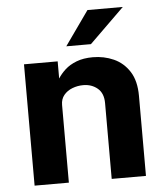

<svg xmlns="http://www.w3.org/2000/svg" viewBox="-52 -769 697 815"><g transform="rotate(-5 296.5 -361.5)"><path d="M62.5 0V-517H206V-444Q218 -463 237.2 -480.8Q256.5 -498.5 286 -510Q315.5 -521.5 356 -521.5Q403.5 -521.5 444.8 -503Q486 -484.5 511.5 -444.8Q537 -405 537 -341V0H391V-323Q391 -365 366 -386Q341 -407 305 -407Q281 -407 258.8 -398.5Q236.5 -390 222.5 -373Q208.5 -356 208.5 -331V0ZM248 -577.5 351 -723H501.5L353 -577.5Z"/></g></svg>

Font: Public Sans Thin
Style: Bold
Weight: 700
Version: Version 2.001